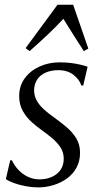

<svg xmlns="http://www.w3.org/2000/svg" viewBox="-20 -806 423 836"><path d="M342.5 -434H334Q325.5 -460.5 299.5 -480.5Q273.5 -500.5 234 -500.5Q203 -500.5 179.5 -490.2Q156 -480 142.8 -461Q129.5 -442 128.5 -416Q128 -390.5 139.2 -369.5Q150.5 -348.5 170 -330.8Q189.5 -313 213 -296.5Q244.5 -274 270.5 -251.8Q296.5 -229.5 312.5 -203Q328.5 -176.5 328.5 -141Q328.5 -104 313 -75.8Q297.5 -47.5 271 -28.5Q244.5 -9.5 212 0.2Q179.5 10 146.5 10Q121 10 92.5 4.8Q64 -0.5 40.5 -9Q17 -17.5 5.5 -26.5L24.5 -108H32Q42.5 -85 60.5 -66Q78.5 -47 102 -36Q125.5 -25 152 -25Q180 -25 204 -35Q228 -45 242.8 -65.2Q257.5 -85.5 257.5 -115.5Q257.5 -143 242.8 -165Q228 -187 206 -205.2Q184 -223.5 161.5 -239.5Q141 -254 118.2 -274.2Q95.5 -294.5 79.5 -322.5Q63.5 -350.5 63.5 -387.5Q63.5 -432.5 88 -465.5Q112.5 -498.5 152.5 -516.5Q192.5 -534.5 239 -534.5Q264.5 -534.5 287.8 -531.8Q311 -529 329.8 -524.5Q348.5 -520 361.5 -515.5ZM109 -583.5 91.5 -596.5 230.5 -785.5H298.5L364.5 -594.5L345 -583.5Q323.5 -616 302.8 -649.2Q282 -682.5 256 -724Q223.5 -689 188.5 -656Q153.5 -623 109 -583.5Z"/></svg>

Font: Merriweather 96pt Light
Style: Italic
Weight: 300
Italic angle: -7.8°
Version: Version 2.101